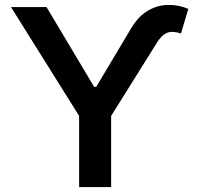

<svg xmlns="http://www.w3.org/2000/svg" viewBox="-20 -756 795 776"><path d="M356 -388.2V-404.8H373.5V-388.2ZM24.4 -727.5H168L364.7 -397.9L511.2 -643.6Q539.6 -690.4 577.4 -712.6Q615.2 -734.9 657.5 -736.1Q699.7 -737.3 741.2 -720.2L711.4 -620.6Q678.7 -631.8 656.5 -623.8Q634.3 -615.7 614.3 -583.5L429.2 -287.6V0H299.8V-287.6Z"/></svg>

Font: Inter 17pt SemiBold
Style: Regular
Weight: 600
Version: Version 4.001;git-66647c0bb